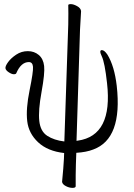

<svg xmlns="http://www.w3.org/2000/svg" viewBox="-20 -729 651 931"><path d="M357 -47Q528 -71 499 -326Q488 -426 473.5 -456Q459 -486 474 -486Q486 -486 501 -464Q535 -408 546 -313Q575 -56 432 -4Q399 9 350 12L348 68Q347 89 347 120V174Q347 182 331.5 182Q316 182 299.5 173.5Q283 165 281 153Q288 81 290 41L291 13Q211 4 165 -39Q119 -82 112 -141.5Q105 -201 123.5 -291.5Q142 -382 140 -405Q138 -428 120 -428Q82 -428 59 -374Q57 -369 47 -369Q37 -369 22.5 -378.5Q8 -388 6.5 -398Q5 -408 19 -427.5Q33 -447 58.5 -464Q84 -481 115 -481Q146 -481 168 -462.5Q190 -444 194 -409Q198 -374 181.5 -283.5Q165 -193 170.5 -142.5Q176 -92 209 -70.5Q242 -49 292 -43L311 -610Q312 -670 311 -704Q311 -709 323.5 -709Q336 -709 353.5 -699.5Q371 -690 373 -676V-672L368 -585L351 -46ZM373 -672ZM471 -460H470Z"/></svg>

Font: LXGW WenKai Light
Style: Regular
Weight: 300
Designer: LXGW / Fontworks Inc.
Foundry: LXGW / Fontworks Inc.
Version: Version 1.501; October 10, 2024